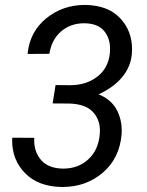

<svg xmlns="http://www.w3.org/2000/svg" viewBox="-20 -741 590 771"><path d="M191.4 -325.7 259.3 -325.2C301.3 -323.7 332 -313 351.6 -293C371.1 -272.9 381.3 -247.6 381.3 -216.3C381.3 -211.4 380.9 -205.6 380.4 -200.2C376.5 -158.2 360.8 -125 334 -100.6C307.1 -76.2 273.9 -64 235.4 -64C232.9 -64 231 -64 229 -64C191.9 -65.4 164.1 -76.7 145.5 -97.7C127 -119.1 117.2 -146 117.2 -177.7C117.2 -181.2 117.7 -184.1 117.7 -187.5L29.3 -188C29.3 -184.1 28.8 -180.2 28.8 -176.3C28.8 -124 46.4 -80.1 81.5 -44.9C116.2 -9.8 164.1 8.3 225.1 9.8C227.1 9.8 229.5 9.8 231.4 9.8C293.9 9.8 348.1 -9.3 393.1 -47.9C438 -86.4 462.9 -137.7 468.3 -201.7C468.8 -207 468.8 -212.4 468.8 -217.3C468.8 -248.5 461.4 -277.3 446.8 -303.7C431.6 -329.6 408.2 -349.1 376 -362.3C456.5 -398.9 503.4 -456.1 509.3 -522.9C509.8 -529.8 510.3 -536.6 510.3 -543.5C510.3 -592.8 494.1 -634.8 461.9 -668.5C430.2 -702.1 384.3 -719.7 324.7 -721.2C323.7 -721.2 322.8 -721.2 321.3 -721.2C261.2 -721.2 209.5 -703.1 165 -667C121.1 -630.4 96.2 -583 90.8 -524.4L178.2 -524.9C184.1 -562.5 199.7 -592.8 225.1 -614.7C251 -636.7 281.2 -647.5 317.4 -647.5C318.4 -647.5 319.3 -647.5 320.3 -647.5C355 -647 380.9 -636.7 397.5 -617.2C414.1 -597.7 421.9 -573.7 421.9 -545.4C421.9 -539.1 421.9 -532.2 420.9 -524.9C416.5 -486.3 399.9 -455.6 370.6 -433.1C340.8 -410.2 304.7 -398.9 261.7 -398.9L203.1 -399.4Z"/></svg>

Font: Roboto
Style: Italic
Weight: 400
Italic angle: -12°
Designer: Google
Version: Version 2.137; 2017